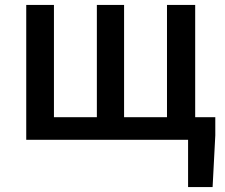

<svg xmlns="http://www.w3.org/2000/svg" viewBox="-20 -570 917 783"><path d="M776 -92V-550H661V-92H486V-550H375V-92H200V-550H87V0H747V193H847L858 -18V-92Z"/></svg>

Font: Noto Sans CJK JP Medium
Style: Regular
Weight: 500
Designer: Ryoko NISHIZUKA (kana & ideographs); Paul D. Hunt (Latin, Greek & Cyrillic); Wenlong ZHANG (bopomofo); Sandoll Communica
Foundry: Adobe Systems Incorporated
Version: Version 1.004;PS 1.004;hotconv 1.0.82;makeotf.lib2.5.63406